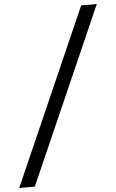

<svg xmlns="http://www.w3.org/2000/svg" viewBox="-120 -822 631 1041"><g transform="rotate(-5 195.0 -301.5)"><path d="M-58.5 177 362.5 -780H447.5L26.5 177Z"/></g></svg>

Font: Merriweather 20pt Medium
Style: Italic
Weight: 500
Italic angle: -7.8°
Version: Version 2.101